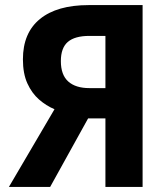

<svg xmlns="http://www.w3.org/2000/svg" viewBox="-20 -734 661 754"><path d="M15 0 194 -305Q161 -319 133 -343.5Q105 -368 87.5 -406.5Q70 -445 70 -501Q70 -605 137 -659.5Q204 -714 328 -714H540V0H394V-269H326L177 0ZM331 -388H394V-593H331Q274 -593 246.5 -569.5Q219 -546 219 -494Q219 -440 248 -414Q277 -388 331 -388Z"/></svg>

Font: Noto Sans SemiCondensed
Style: Bold
Weight: 700
Width: 4
Designer: Monotype Design Team
Foundry: Monotype Imaging Inc.
Version: Version 2.013; ttfautohint (v1.8.4.7-5d5b)